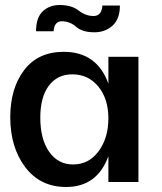

<svg xmlns="http://www.w3.org/2000/svg" viewBox="-20 -727 646 767"><path d="M413 -103Q368 20 244 20Q141 20 81 -59Q21 -138 21 -259Q21 -374 76.5 -447Q132 -520 235 -520Q367 -520 413 -393V-500H533V0H413ZM272 -70Q335 -70 374 -123Q413 -176 413 -254Q413 -332 373 -381Q333 -430 269 -430Q209 -430 175 -384.5Q141 -339 141 -257Q141 -171 176.5 -120.5Q212 -70 272 -70ZM124 -602Q124 -657 151 -682Q178 -707 218 -707Q266 -707 294 -685Q322 -663 354 -663Q386 -663 389 -705H459Q459 -651 429.5 -624.5Q400 -598 357 -598Q309 -598 284 -620Q259 -642 227 -642Q197 -642 194 -602Z"/></svg>

Font: Moderustic Med
Style: Regular
Weight: 500
Designer: Tural Alisoy
Foundry: TAFT Foundry
Version: Version 2.110